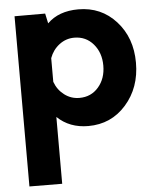

<svg xmlns="http://www.w3.org/2000/svg" viewBox="-56 -602 736 918"><g transform="rotate(-5 311.5 -143.0)"><path d="M354 -555.2Q463.9 -555.2 535.4 -476.1Q606.9 -397 606.9 -277.1Q606.9 -157.2 535.4 -76.2Q463.9 4.9 354 4.9Q264.2 4.9 205.1 -51.8V269L47.9 268.1V-548.8H194.8L205.1 -501Q259.8 -555.2 354 -555.2ZM323.2 -132.8Q379.4 -132.8 414.8 -173.8Q450.2 -214.8 450.2 -276.9Q450.2 -338.9 414.6 -380.4Q378.9 -421.9 323.2 -421.9Q283.2 -421.9 251.2 -397.5Q219.2 -373 205.1 -334V-220.2Q219.2 -181.2 251.2 -157Q283.2 -132.8 323.2 -132.8Z"/></g></svg>

Font: Oakes Grotesk
Style: Bold
Weight: 700
Designer: Samuel Oakes
Foundry: Samuel Oakes
Version: Version 1.0 | wf-rip DC20170320